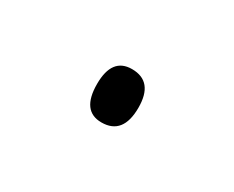

<svg xmlns="http://www.w3.org/2000/svg" viewBox="-31 -131 255 209"><g transform="rotate(30 96.5 -26.5)"><path d="M96 7Q123 7 123 -27Q123 -60 96 -60Q71 -60 71 -27Q71 7 96 7Z"/></g></svg>

Font: Noto Sans Display SemiCondensed Thin
Style: Regular
Weight: 250
Width: 4
Designer: Monotype Design team
Foundry: Monotype Imaging Inc.
Version: 1.000